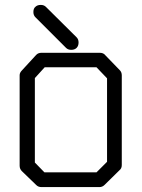

<svg xmlns="http://www.w3.org/2000/svg" viewBox="-20 -812 580 782"><path d="M122 -494V-150L161 -110H373L416 -153V-493L373 -538H162ZM70 -526 127 -588Q135 -597 149 -597H386Q401 -597 408 -588L468 -526Q476 -518 476 -505V-140Q476 -126 467 -119L406 -59Q397 -50 385 -50H149Q136 -50 128 -58L69 -115Q60 -124 60 -137V-506Q60 -516 70 -526ZM124 -784Q132 -792 146 -792Q159 -792 167 -784L292 -660Q300 -652 300 -639Q300 -625 292 -617Q284 -609 270 -609Q257 -609 249 -617L124 -742Q116 -750 116 -763Q116 -777.5 124 -784Z"/></svg>

Font: 3270 Nerd Font Mono
Style: Regular
Weight: 400
Monospace: yes
Version: Version 3.0.1;Nerd Fonts 3.0.0